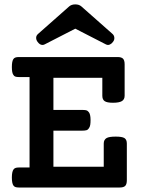

<svg xmlns="http://www.w3.org/2000/svg" viewBox="-20 -833 640 853"><path d="M178.2 -635.7Q173.3 -633.3 168.9 -633.3Q156.7 -633.3 147 -647Q140.6 -655.3 140.6 -665Q140.6 -674.8 148.9 -682.1L287.6 -804.7Q297.9 -813.5 314.5 -813.5Q331.1 -813.5 341.3 -804.7L480 -682.1Q486.8 -675.8 487.8 -667Q489.3 -655.8 481.9 -647Q476.6 -639.2 468.3 -635.3Q463.4 -633.3 460 -633.3Q455.6 -633.3 450.7 -635.7L314.5 -705.6ZM217.3 -92.3H440.9V-195.3Q440.9 -212.4 453.6 -219.7Q464.8 -226.1 494.1 -226.1Q522 -226.1 532.7 -219.7Q543.5 -212.9 543.5 -195.3V-32.2Q543.5 -14.6 536.4 -7.3Q529.3 0 512.2 0H63.5Q54.2 0 48.6 -2Q43 -3.9 39.6 -8.8Q32.7 -18.6 32.7 -44.4Q32.7 -69.8 40 -80.1Q43.5 -85 49.1 -86.9Q54.7 -88.9 63.5 -88.9H111.3V-490.7H63.5Q54.2 -490.7 48.3 -492.7Q42.5 -494.6 39.6 -500Q32.7 -508.8 32.7 -535.2Q32.7 -561 39.6 -570.8Q43 -575.7 48.8 -577.6Q54.7 -579.6 63.5 -579.6H502.4Q519.5 -579.6 526.6 -572.3Q533.7 -564.9 533.7 -547.4V-407.7Q533.7 -391.1 521.5 -383.8Q509.3 -376.5 481.9 -376.5Q455.1 -376.5 444.8 -383.8Q434.6 -390.6 434.6 -407.7V-487.3H217.3V-344.7H339.4Q356 -344.7 362.5 -343.3Q369.1 -341.8 373.5 -335.9Q382.3 -327.1 382.3 -299.8Q382.3 -287.1 380.9 -278.3Q379.4 -269.5 375 -263.2Q370.6 -256.3 363.8 -254.4Q356.9 -252.4 340.3 -252.4H217.3Z"/></svg>

Font: Courier Prime SemiBold
Style: Regular
Weight: 600
Designer: Alan Dague-Greene
Foundry: Quote-Unquote Apps
Version: Version 1.202